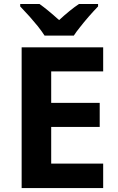

<svg xmlns="http://www.w3.org/2000/svg" viewBox="-20 -954 600 974"><path d="M503.4 0H89.8V-713.9H503.4V-591.8H239.7V-432.1H485.8V-310.1H239.7V-124H503.4ZM172.4 -820.3Q133.3 -868.7 82.5 -921.4V-933.6H180.7Q220.7 -905.3 279.8 -852.1Q335.9 -903.8 380.4 -933.6H477.5V-921.4Q427.2 -869.1 385.7 -815.9Q365.2 -790.5 354.5 -773.4H206.1Q195.8 -790 172.4 -820.3Z"/></svg>

Font: Viking Open Sans
Style: Bold
Weight: 700
Foundry: Ascender Corporation
Version: Version 2.001